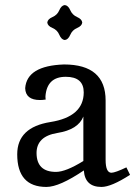

<svg xmlns="http://www.w3.org/2000/svg" viewBox="-20 -737 540 767"><path d="M203.6 -50.3Q242.7 -50.3 313 -93.8V-271.5Q292.5 -219.2 209.2 -205.8Q126 -192.4 126 -125.5Q126.5 -50.3 203.6 -50.3ZM385.3 9.8Q319.3 9.8 314.9 -56.2Q217.3 9.8 165.5 9.8Q48.8 9.8 48.8 -120.6Q48.8 -228.5 181.4 -249.5Q314 -270.5 314.5 -367.7Q314.5 -430.2 242.7 -430.2Q167.5 -430.2 161.6 -352.5Q161.6 -343.3 162.6 -339.4Q149.9 -337.4 140.1 -337.4Q82 -337.4 80.6 -384.8Q87.4 -474.6 235.8 -479.5Q401.9 -479.5 401.9 -335.4V-98.6Q401.9 -46.9 425.3 -46.9Q440.9 -47.4 484.9 -68.4L499.5 -38.6Q424.3 9.8 385.3 9.8ZM238.8 -577.1Q225.1 -578.6 217 -597.9Q209 -617.2 189.7 -625.2Q170.4 -633.3 168.9 -647Q170.4 -660.6 189.7 -668.9Q209 -677.2 217 -696.3Q225.1 -715.3 238.8 -716.8Q252.4 -715.3 260.7 -696.3Q269 -677.2 288.1 -668.9Q307.1 -660.6 308.6 -647Q307.1 -633.3 288.1 -625.2Q269 -617.2 260.7 -597.9Q252.4 -578.6 238.8 -577.1Z"/></svg>

Font: Almanac
Style: Regular
Weight: 400
Designer: Eden's Almanac
Version: Version 3.501;March 28, 2021;FontCreator 13.0.0.2683 64-bit